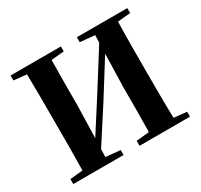

<svg xmlns="http://www.w3.org/2000/svg" viewBox="-155 -946 1195 1144"><g transform="rotate(-30 442.5 -373.5)"><path d="M497 -713 598 -703 596 -652 431 -390 291 -171 297 -395C297 -499 297 -603 299 -705L387 -713V-747H41V-713L129 -704C131 -602 131 -499 131 -395V-351C131 -247 131 -144 129 -43L41 -34V0H387V-34L287 -44L289 -98L442 -335L594 -578L588 -355C588 -247 588 -144 586 -43L497 -34V0H844V-34L756 -43C753 -146 753 -249 753 -351V-395C753 -499 753 -603 756 -705L844 -713V-747H497Z"/></g></svg>

Font: Noto Serif CJK HK Black
Style: Regular
Weight: 900
Designer: Ryoko NISHIZUKA 西塚涼子 (kana & ideographs); Frank Grießhammer (Latin, Greek & Cyrillic); Wenlong ZHANG 张文龙 (bopomofo); San
Foundry: Adobe
Version: Version 2.001;hotconv 1.1.0;makeotfexe 2.6.0